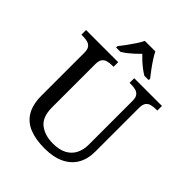

<svg xmlns="http://www.w3.org/2000/svg" viewBox="-256 -1075 1229 1229"><g transform="rotate(45 358.5 -460.5)"><path d="M362 10Q283 10 226.5 -12.5Q170 -35 140 -85Q110 -135 110 -216V-604Q110 -634 98.5 -648.5Q87 -663 68.5 -667.5Q50 -672 28 -672H15V-714H306V-672H293Q271 -672 252 -667Q233 -662 222 -647Q211 -632 211 -600V-210Q211 -123 258 -86.5Q305 -50 378 -50Q436 -50 473 -70Q510 -90 528 -125.5Q546 -161 546 -206V-604Q546 -634 534.5 -648.5Q523 -663 504.5 -667.5Q486 -672 464 -672H451V-714H702V-672H689Q667 -672 648 -667Q629 -662 618 -647Q607 -632 607 -600V-204Q607 -138 579 -90Q551 -42 496.5 -16Q442 10 362 10ZM230 -784Q246 -803 265 -829Q284 -855 302 -882Q320 -909 330 -931H425Q436 -909 453.5 -882Q471 -855 490.5 -829Q510 -803 525 -784V-771H486Q467 -782 447.5 -797Q428 -812 410 -828.5Q392 -845 377 -861Q362 -845 344 -828.5Q326 -812 307 -797Q288 -782 269 -771H230Z"/></g></svg>

Font: Noto Rashi Hebrew
Style: Regular
Weight: 400
Version: Version 1.006